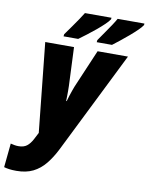

<svg xmlns="http://www.w3.org/2000/svg" viewBox="-167 -841 892 1155"><g transform="rotate(10 278.5 -263.0)"><path d="M14.2 240.2Q-12.2 240.2 -30.3 237.5Q-48.3 234.9 -61.5 231L-46.9 84.5Q-35.6 87.4 -23.7 89.6Q-11.7 91.8 1 91.8Q33.2 91.8 52.2 77.1Q71.3 62.5 86.9 32.7L107.9 -7.8L51.3 -553.2H227.1L237.3 -317.4Q237.8 -301.8 237.8 -286.1Q237.8 -270.5 237.5 -255.6Q237.3 -240.7 236.8 -225.6H240.2Q244.6 -241.7 250.2 -259.3Q255.9 -276.9 261.7 -293.2Q267.6 -309.6 271.5 -319.8L371.1 -553.2H556.6L249 65.9Q222.2 119.6 190.2 158.9Q158.2 198.2 116 219.2Q73.7 240.2 14.2 240.2ZM356.4 -606 357.9 -619.1Q377 -647 396 -674.1Q415 -701.2 430.9 -725.1Q446.8 -749 456.1 -766.1H619.6L619.1 -756.8Q610.4 -743.2 590.3 -723.6Q570.3 -704.1 544.9 -682.4Q519.5 -660.6 494.1 -640.6Q468.8 -620.6 449.7 -606ZM153.8 -606 155.3 -619.1Q175.3 -647 194.6 -674.3Q213.9 -701.7 230 -725.3Q246.1 -749 256.3 -766.1H418.5L417.5 -756.8Q409.7 -743.7 389.6 -724.4Q369.6 -705.1 343.8 -683.6Q317.9 -662.1 291 -641.6Q264.2 -621.1 243.2 -606Z"/></g></svg>

Font: Open Sans SemiCondensed ExtraBold
Style: Italic
Weight: 800
Width: 4
Italic angle: -12°
Designer: Monotype Design Team
Foundry: Monotype Imaging Inc.
Version: Version 3.003